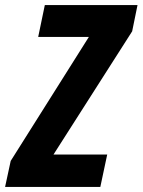

<svg xmlns="http://www.w3.org/2000/svg" viewBox="-60 -734 560 754"><path d="M-40 0 -18 -102 289 -589H90L116 -714H480L459 -611L150 -127H361L334 0Z"/></svg>

Font: Noto Sans ExtraCondensed ExtraBold
Style: Italic
Weight: 800
Width: 2
Italic angle: -12°
Designer: Monotype Design Team
Foundry: Monotype Imaging Inc.
Version: Version 2.013; ttfautohint (v1.8.4.7-5d5b)